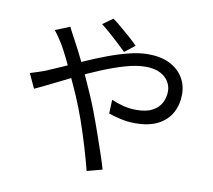

<svg xmlns="http://www.w3.org/2000/svg" viewBox="-90 -910 1180 1066"><g transform="rotate(10 500.0 -377.5)"><path d="M555 -635Q535 -654 509 -678.5Q483 -703 456 -726.5Q429 -750 408 -766L465 -807Q482 -795 509.5 -772Q537 -749 565 -724.5Q593 -700 612 -680ZM237 -721Q241 -713 247 -701Q253 -689 260 -676Q267 -663 272 -654Q301 -601 335 -530.5Q369 -460 399 -391Q420 -345 441.5 -289Q463 -233 483 -175.5Q503 -118 521 -65.5Q539 -13 551 29L465 52Q450 -7 429 -77.5Q408 -148 383 -220Q358 -292 329 -358Q306 -410 283.5 -458.5Q261 -507 241 -547.5Q221 -588 204 -617Q195 -632 181 -652.5Q167 -673 155 -688ZM60 -429Q81 -435 104.5 -443Q128 -451 142 -456Q183 -473 235.5 -496.5Q288 -520 346.5 -546Q405 -572 465 -594.5Q525 -617 582.5 -631.5Q640 -646 690 -646Q760 -646 809.5 -622Q859 -598 886 -555.5Q913 -513 913 -458Q913 -401 888 -355Q863 -309 812.5 -282.5Q762 -256 683 -256Q641 -256 601.5 -265Q562 -274 533 -284L536 -362Q565 -349 601.5 -339.5Q638 -330 678 -330Q733 -330 767 -348Q801 -366 817 -396Q833 -426 833 -462Q833 -491 817 -517Q801 -543 769 -559Q737 -575 688 -575Q637 -575 574.5 -557Q512 -539 444.5 -511Q377 -483 312 -451.5Q247 -420 191.5 -392Q136 -364 98 -347Z"/></g></svg>

Font: Noto Sans TC
Style: Regular
Weight: 400
Designer: Ryoko NISHIZUKA  (kana, bopomofo & ideographs); Paul D. Hunt (Latin, Greek & Cyrillic); Sandoll Communications , Soo-you
Foundry: Adobe
Version: Version 2.004-H2;hotconv 1.0.118;makeotfexe 2.5.65603